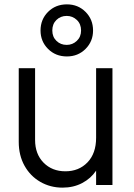

<svg xmlns="http://www.w3.org/2000/svg" viewBox="-20 -849 613 881"><path d="M267 12Q317 12 357 -9Q397 -30 421 -66V0H496V-536H421V-217Q421 -145 381.5 -104Q342 -63 280 -63Q219 -63 180 -102.5Q141 -142 141 -207V-536H66V-198Q66 -136 92.5 -88.5Q119 -41 165 -14.5Q211 12 267 12ZM287 -590Q338 -590 372.5 -624.5Q407 -659 407 -709Q407 -760 372.5 -794.5Q338 -829 287 -829Q235 -829 200.5 -794.5Q166 -760 166 -709Q166 -659 200.5 -624.5Q235 -590 287 -590ZM286 -643Q258 -643 239 -661.5Q220 -680 220 -709Q220 -739 239 -757.5Q258 -776 286 -776Q313 -776 332.5 -757.5Q352 -739 352 -709Q352 -680 332.5 -661.5Q313 -643 286 -643Z"/></svg>

Font: Plus Jakarta Sans
Style: Regular
Weight: 400
Designer: Gumpita Rahayu
Foundry: Tokotype
Version: Version 2.004; ttfautohint (v1.8.3)